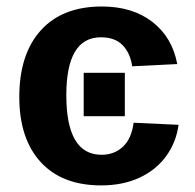

<svg xmlns="http://www.w3.org/2000/svg" viewBox="-20 -558 596 588"><path d="M290 9.8Q169.9 9.8 104.5 -61.8Q39.1 -133.3 39.1 -261.2Q39.1 -392.1 105 -465.1Q170.9 -538.1 292 -538.1Q385.3 -538.1 446.3 -491.2Q507.3 -444.3 522.9 -361.8L384.8 -355Q378.9 -395.5 355.5 -419.7Q332 -443.8 289.1 -443.8Q183.1 -443.8 183.1 -266.6Q183.1 -84 291 -84Q330.1 -84 356.4 -108.6Q382.8 -133.3 389.2 -182.1L526.9 -175.8Q519.5 -121.6 488.3 -79.1Q457 -36.6 406.2 -13.4Q355.5 9.8 290 9.8ZM236.3 -202.1V-335H362.3V-202.1Z"/></svg>

Font: Liberation Sans
Style: Bold
Weight: 700
Designer: Steve Matteson
Foundry: Ascender Corporation
Version: Version 2.1.5